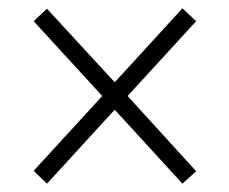

<svg xmlns="http://www.w3.org/2000/svg" viewBox="-20 -590 550 462"><path d="M93 -148 256 -326 419 -148 452 -178 287 -359 452 -539 419 -570 256 -392 93 -569 61 -539 226 -359 61 -179Z"/></svg>

Font: Noto Serif Khmer SemiCondensed Light
Style: Regular
Weight: 300
Width: 4
Designer: Danh Hong and the Monotype Design Team
Foundry: Monotype Imaging Inc.
Version: Version 2.004